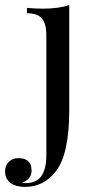

<svg xmlns="http://www.w3.org/2000/svg" viewBox="-84 -546 371 754"><path d="M135 127Q88 188 14 188Q-21 188 -42 173Q-64 157 -64 127Q-64 104 -49.5 89.5Q-35 75 -12 75Q40 75 40 124Q40 158 2 172Q6 173 19 173Q54 173 75 150Q98 121 98 65V-406Q98 -453 80.5 -473.5Q63 -494 22 -494V-515Q53 -512 84 -512Q146 -512 188 -526V-115Q188 60 135 127Z"/></svg>

Font: Playfair Display
Style: Regular
Weight: 400
Designer: Claus Eggers S?rensen
Foundry: Claus Eggers S?rensen
Version: Version 1.003